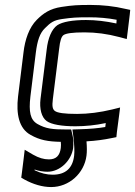

<svg xmlns="http://www.w3.org/2000/svg" viewBox="-20 -539 547 777"><path d="M178 106C157 106 137 100 114 87L80 67L75 109L68 165L66 180L78 187C114 207 152 218 187 218C260 218 321 162 330 91C332 76 332 56 330 33C368 31 402 26 431 20L451 16L453 -4L462 -72L466 -104L434 -96C384 -84 337 -78 292 -78C240 -78 213 -82 202 -90C193 -97 190 -108 194 -139L219 -339C223 -377 229 -391 237 -397C247 -404 273 -408 322 -408C368 -408 414 -402 463 -389L493 -381L497 -413L505 -479L507 -499L488 -503C442 -514 394 -519 347 -519C295 -519 275 -518 229 -511C182 -504 155 -485 129 -459C98 -428 81 -379 75 -326L53 -148C45 -79 56 -19 104 7C141 28 174 34 226 35C227 43 227 51 226 60C222 91 207 106 178 106ZM172 156C224 156 269 110 276 60C278 41 277 20 272 2L268 -15H251C191 -15 166 -18 132 -37C102 -54 96 -87 103 -148L125 -326C131 -374 141 -405 162 -425C185 -448 197 -457 231 -462C274 -468 290 -469 341 -469C379 -469 415 -466 452 -459L451 -444C409 -453 368 -458 328 -458C275 -458 233 -451 212 -437C189 -421 174 -384 169 -339L144 -139C139 -99 148 -64 169 -49C189 -35 230 -28 285 -28C325 -28 366 -32 408 -41L406 -25C377 -20 343 -17 304 -16L273 -15L277 15C281 50 282 74 280 91C274 142 245 168 193 168C169 168 145 162 120 150V147C137 153 155 156 172 156Z"/></svg>

Font: Gamestation Text Outline
Style: Italic
Weight: 400
Designer: Jonas Hecksher
Foundry: Jonas Hecksher, Playtypeª, e-types AS
Version: Version 1.003